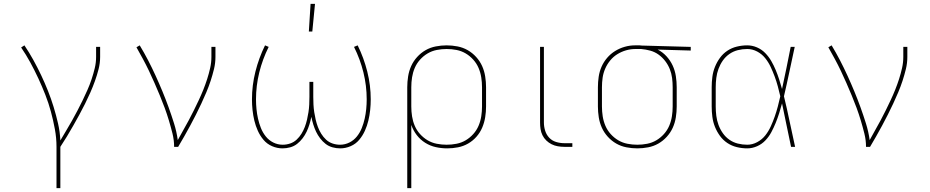

<svg xmlns="http://www.w3.org/2000/svg" viewBox="-20 -764 4840 999"><path d="M274 215V0Q274 -46 265.5 -92Q257 -138 245 -182.5Q233 -227 216 -270.5Q199 -314 179.5 -356Q160 -398 138 -438.5Q116 -479 90 -517L107 -528Q132 -491 153.5 -452Q175 -413 194 -373Q213 -333 229.5 -291.5Q246 -250 259 -207.5Q272 -165 282 -121.5Q292 -78 294 -33Q309 -59 324.5 -84.5Q340 -110 354.5 -136Q369 -162 383 -188.5Q397 -215 410 -242Q423 -269 435 -296Q447 -323 456.5 -351.5Q466 -380 473 -409Q480 -438 480 -468V-520H501V-468Q501 -436 493 -404.5Q485 -373 474 -342.5Q463 -312 450 -282.5Q437 -253 422.5 -224Q408 -195 392.5 -166.5Q377 -138 361 -110Q345 -82 328.5 -54.5Q312 -27 294 0V215Z M886 0Q886 -35 877.5 -69Q869 -103 859 -136.5Q849 -170 837 -202.5Q825 -235 811.5 -267.5Q798 -300 784 -332Q770 -364 755 -395.5Q740 -427 723.5 -457.5Q707 -488 690 -518L707 -528Q730 -490 750.5 -450.5Q771 -411 789.5 -370.5Q808 -330 825 -289Q842 -248 857 -206.5Q872 -165 885.5 -122Q899 -79 905 -35Q919 -61 933.5 -86.5Q948 -112 962 -138Q976 -164 989 -190.5Q1002 -217 1014.5 -243.5Q1027 -270 1038 -297.5Q1049 -325 1058 -353Q1067 -381 1073.5 -410Q1080 -439 1080 -468V-520H1101V-468Q1101 -436 1093.5 -405Q1086 -374 1076 -343.5Q1066 -313 1053.5 -283.5Q1041 -254 1027.5 -225Q1014 -196 999.5 -167.5Q985 -139 970 -111Q955 -83 939 -55Q923 -27 907 0Z M1450 8Q1422 8 1395.5 -3.5Q1369 -15 1351 -36.5Q1333 -58 1321.5 -83.5Q1310 -109 1303.5 -136Q1297 -163 1294 -191Q1291 -219 1291 -247Q1291 -320 1309 -391.5Q1327 -463 1359 -528L1378 -520Q1346 -456 1329 -387Q1312 -318 1312 -247Q1312 -222 1314.5 -196.5Q1317 -171 1322.5 -146.5Q1328 -122 1337.5 -98Q1347 -74 1363 -54Q1379 -34 1402 -22.5Q1425 -11 1451 -11Q1471 -11 1490 -17.5Q1509 -24 1523.5 -37.5Q1538 -51 1548.5 -68Q1559 -85 1566 -103.5Q1573 -122 1577.5 -141.5Q1582 -161 1585 -180.5Q1588 -200 1589 -220Q1590 -240 1590 -260V-338H1610V-260Q1610 -240 1611 -220Q1612 -200 1615 -180.5Q1618 -161 1622.5 -141.5Q1627 -122 1634 -103.5Q1641 -85 1651.5 -68Q1662 -51 1676.5 -37.5Q1691 -24 1710 -17.5Q1729 -11 1749 -11Q1775 -11 1798 -22.5Q1821 -34 1837 -54Q1853 -74 1862.5 -98Q1872 -122 1877.5 -146.5Q1883 -171 1885.5 -196.5Q1888 -222 1888 -247Q1888 -318 1871 -387Q1854 -456 1822 -520L1841 -528Q1873 -463 1891 -391.5Q1909 -320 1909 -247Q1909 -219 1906 -191Q1903 -163 1896.5 -136Q1890 -109 1878.5 -83.5Q1867 -58 1849 -36.5Q1831 -15 1804.5 -3.5Q1778 8 1750 8Q1730 8 1710 2.5Q1690 -3 1674 -15.5Q1658 -28 1645.5 -44.5Q1633 -61 1624.5 -79Q1616 -97 1610 -116.5Q1604 -136 1600 -156Q1596 -136 1590 -116.5Q1584 -97 1575.5 -79Q1567 -61 1554.5 -44.5Q1542 -28 1526 -15.5Q1510 -3 1490 2.5Q1470 8 1450 8ZM1587 -600 1596 -744H1619L1605 -600Z M2099 215V-310Q2099 -338 2103.5 -366.5Q2108 -395 2119.5 -420.5Q2131 -446 2150.5 -467.5Q2170 -489 2194.5 -503Q2219 -517 2247.5 -522.5Q2276 -528 2304 -528Q2332 -528 2360.5 -522.5Q2389 -517 2413.5 -503Q2438 -489 2457.5 -467.5Q2477 -446 2488.5 -420.5Q2500 -395 2504.5 -366.5Q2509 -338 2509 -310V-210Q2509 -182 2504.5 -154Q2500 -126 2489 -100Q2478 -74 2459 -52.5Q2440 -31 2415.5 -17Q2391 -3 2363 2.5Q2335 8 2307 8Q2277 8 2247.5 1.5Q2218 -5 2192.5 -21Q2167 -37 2148.5 -61Q2130 -85 2120 -114V215ZM2304 -11Q2330 -11 2355.5 -16Q2381 -21 2403 -34Q2425 -47 2442.5 -66.5Q2460 -86 2470 -109.5Q2480 -133 2484 -158.5Q2488 -184 2488 -210V-310Q2488 -336 2484 -361.5Q2480 -387 2470 -410.5Q2460 -434 2442.5 -453.5Q2425 -473 2403 -486Q2381 -499 2355.5 -504Q2330 -509 2304 -509Q2278 -509 2252.5 -504Q2227 -499 2205 -486Q2183 -473 2165.5 -453.5Q2148 -434 2138 -410.5Q2128 -387 2124 -361.5Q2120 -336 2120 -310V-210Q2120 -184 2124 -158.5Q2128 -133 2138 -109.5Q2148 -86 2165.5 -66.5Q2183 -47 2205 -34Q2227 -21 2252.5 -16Q2278 -11 2304 -11Z M2958 0H2916Q2899 0 2882 -3Q2865 -6 2850 -13.5Q2835 -21 2822.5 -33Q2810 -45 2802.5 -60.5Q2795 -76 2792.5 -92.5Q2790 -109 2790 -126V-520H2810V-126Q2810 -105 2816.5 -84Q2823 -63 2837.5 -47.5Q2852 -32 2873 -25.5Q2894 -19 2916 -19H2958Z M3296 8Q3268 8 3239.5 2.5Q3211 -3 3186.5 -17Q3162 -31 3142.5 -52.5Q3123 -74 3111.5 -99.5Q3100 -125 3095.5 -153.5Q3091 -182 3091 -210V-310Q3091 -337 3095 -364.5Q3099 -392 3110 -417Q3121 -442 3139 -463Q3157 -484 3180.5 -498.5Q3204 -513 3230.5 -520.5Q3257 -528 3284 -528H3300Q3305 -528 3309 -528Q3313 -528 3318 -527L3574 -520V-501L3402 -506Q3428 -493 3448 -471Q3468 -449 3480 -423Q3492 -397 3496.5 -368Q3501 -339 3501 -310V-210Q3501 -182 3496.5 -153.5Q3492 -125 3480.5 -99.5Q3469 -74 3449.5 -52.5Q3430 -31 3405.5 -17Q3381 -3 3352.5 2.5Q3324 8 3296 8ZM3296 -11Q3322 -11 3347.5 -16Q3373 -21 3395 -34Q3417 -47 3434.5 -66.5Q3452 -86 3462 -109.5Q3472 -133 3476 -158.5Q3480 -184 3480 -210V-310Q3480 -334 3477 -358Q3474 -382 3465 -404.5Q3456 -427 3441 -446.5Q3426 -466 3406.5 -480Q3387 -494 3363.5 -500.5Q3340 -507 3316 -509H3286Q3261 -509 3237 -502Q3213 -495 3192 -482Q3171 -469 3155 -449.5Q3139 -430 3129 -407Q3119 -384 3115.5 -359.5Q3112 -335 3112 -310V-210Q3112 -184 3116 -158.5Q3120 -133 3130 -109.5Q3140 -86 3157.5 -66.5Q3175 -47 3197 -34Q3219 -21 3244.5 -16Q3270 -11 3296 -11Z M3868 8Q3841 8 3814 1.5Q3787 -5 3764.5 -20Q3742 -35 3726 -57Q3710 -79 3700 -104Q3690 -129 3686.5 -156Q3683 -183 3683 -210V-310Q3683 -337 3686.5 -364Q3690 -391 3700 -416Q3710 -441 3726 -463Q3742 -485 3764.5 -500Q3787 -515 3814 -521.5Q3841 -528 3868 -528Q3894 -528 3918.5 -517.5Q3943 -507 3961.5 -488Q3980 -469 3993 -446.5Q4006 -424 4016 -400Q4026 -376 4034 -351Q4042 -326 4049 -301Q4061 -355 4072 -410Q4083 -465 4094 -520H4115Q4101 -456 4087.5 -391.5Q4074 -327 4059 -263Q4075 -198 4088.5 -132Q4102 -66 4117 0H4096Q4084 -56 4072.5 -112.5Q4061 -169 4049 -226Q4042 -200 4034 -174.5Q4026 -149 4016 -124.5Q4006 -100 3993.5 -76.5Q3981 -53 3962.5 -33.5Q3944 -14 3919 -3Q3894 8 3868 8ZM3868 -11Q3895 -11 3920 -24.5Q3945 -38 3962 -59.5Q3979 -81 3990.5 -106.5Q4002 -132 4011 -157.5Q4020 -183 4027 -209.5Q4034 -236 4040 -263Q4034 -289 4027 -315Q4020 -341 4010.5 -366.5Q4001 -392 3989.5 -416.5Q3978 -441 3961 -462Q3944 -483 3919.5 -496Q3895 -509 3868 -509Q3843 -509 3819 -503Q3795 -497 3775 -483Q3755 -469 3741 -449Q3727 -429 3718.5 -406Q3710 -383 3707 -358.5Q3704 -334 3704 -310V-210Q3704 -186 3707 -161.5Q3710 -137 3718.5 -114Q3727 -91 3741 -71Q3755 -51 3775 -37Q3795 -23 3819 -17Q3843 -11 3868 -11Z M4486 0Q4486 -35 4477.5 -69Q4469 -103 4459 -136.5Q4449 -170 4437 -202.5Q4425 -235 4411.5 -267.5Q4398 -300 4384 -332Q4370 -364 4355 -395.5Q4340 -427 4323.5 -457.5Q4307 -488 4290 -518L4307 -528Q4330 -490 4350.5 -450.5Q4371 -411 4389.5 -370.5Q4408 -330 4425 -289Q4442 -248 4457 -206.5Q4472 -165 4485.5 -122Q4499 -79 4505 -35Q4519 -61 4533.5 -86.5Q4548 -112 4562 -138Q4576 -164 4589 -190.5Q4602 -217 4614.5 -243.5Q4627 -270 4638 -297.5Q4649 -325 4658 -353Q4667 -381 4673.5 -410Q4680 -439 4680 -468V-520H4701V-468Q4701 -436 4693.5 -405Q4686 -374 4676 -343.5Q4666 -313 4653.5 -283.5Q4641 -254 4627.5 -225Q4614 -196 4599.5 -167.5Q4585 -139 4570 -111Q4555 -83 4539 -55Q4523 -27 4507 0Z"/></svg>

Font: Iosevka Aile Thin
Style: Regular
Weight: 100
Designer: Belleve Invis
Foundry: Belleve Invis
Version: Version 31.1.0; ttfautohint (v1.8.4)